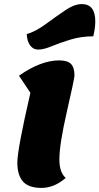

<svg xmlns="http://www.w3.org/2000/svg" viewBox="-20 -896 487 941"><path d="M167 -653Q143 -653 128 -673Q113 -693 111 -729Q154 -741 205 -778.5Q256 -816 300.5 -846Q345 -876 381 -876Q447 -876 447 -791Q447 -758 437 -718Q378 -718 325.5 -702Q273 -686 233.5 -669.5Q194 -653 167 -653ZM183 25Q121 25 93 -6Q65 -37 65 -99Q65 -164 129 -441L73 -525Q180 -600 270 -600Q311 -600 328 -582.5Q345 -565 345 -526Q345 -511 308 -350Q271 -189 271 -115Q271 -51 302 -24Q246 25 183 25Z"/></svg>

Font: Lemonada
Style: Bold
Weight: 700
Designer: Mohamed Gaber (Arabic), Eduardo Tunni (Latin)
Foundry: Kief Type Foundry
Version: Version 4.004